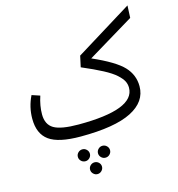

<svg xmlns="http://www.w3.org/2000/svg" viewBox="-146 -893 1212 1309"><g transform="rotate(-15 460.5 -238.0)"><path d="M874 -767 870 -680 542 -482Q699 -413 755 -353.5Q811 -294 811 -214Q811 -105 694 -45.5Q577 14 336 14Q180 14 113.5 -34Q47 -82 47 -188Q47 -271 84 -346L141 -327Q119 -261 119 -200Q119 -128 169 -98.5Q219 -69 343 -69Q739 -69 739 -223Q739 -248 728 -269.5Q717 -291 688 -317.5Q659 -344 601.5 -374.5Q544 -405 457 -442L474 -520ZM323 185Q305 185 292.5 172.5Q280 160 280 143Q280 126 292.5 113.5Q305 101 323 101Q340 101 352.5 113.5Q365 126 365 143Q365 160 352.5 172.5Q340 185 323 185ZM461 113Q479 113 491.5 125.5Q504 138 504 155Q504 172 491.5 184.5Q479 197 461 197Q444 197 431.5 184.5Q419 172 419 155Q419 138 431.5 125.5Q444 113 461 113ZM350.5 220Q363 208 380 208Q397 208 409.5 220Q422 232 422 249Q422 266 409.5 278.5Q397 291 380 291Q363 291 350.5 278.5Q338 266 338 249Q338 232 350.5 220Z"/></g></svg>

Font: FiraGO Book
Style: Regular
Weight: 350
Designer: bBox Type
Foundry: bBox Type GmbH
Version: Version 1.001;PS 001.001;hotconv 1.0.88;makeotf.lib2.5.64775